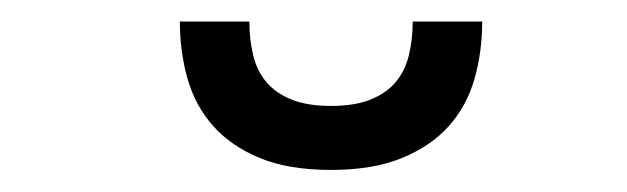

<svg xmlns="http://www.w3.org/2000/svg" viewBox="-20 -736 568 174"><path d="M280 -582Q241.5 -582 215.5 -592.8Q189.5 -603.5 173.2 -621.8Q157 -640 150 -664.5Q143 -689 143 -716.5H206Q206 -700 209.5 -685.8Q213 -671.5 221.5 -661.5Q230 -651.5 244.2 -645.8Q258.5 -640 280 -640Q301.5 -640 315.8 -645.8Q330 -651.5 338.5 -661.5Q347 -671.5 350.5 -685.8Q354 -700 354 -716.5H417Q417 -689 410 -664.5Q403 -640 386.8 -621.8Q370.5 -603.5 344.2 -592.8Q318 -582 280 -582Z"/></svg>

Font: Lato
Style: Regular
Weight: 400
Designer: Lukasz Dziedzic with Adam Twardoch and Botio Nikoltchev
Foundry: tyPoland Lukasz Dziedzic
Version: Version 2.015; 2015-08-06; http://www.latofonts.com/